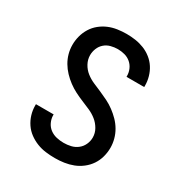

<svg xmlns="http://www.w3.org/2000/svg" viewBox="-175 -870 950 1005"><g transform="rotate(30 300.0 -367.5)"><path d="M299 8Q271 8 243.5 4.5Q216 1 190.5 -9Q165 -19 142.5 -35.5Q120 -52 104.5 -75Q89 -98 81 -124.5Q73 -151 73 -179V-187H180V-182Q180 -161 189.5 -140.5Q199 -120 216.5 -107Q234 -94 255.5 -89Q277 -84 299 -84Q321 -84 342.5 -89Q364 -94 381.5 -107.5Q399 -121 408.5 -141.5Q418 -162 418 -184Q418 -211 404.5 -234.5Q391 -258 370.5 -274.5Q350 -291 325 -302Q300 -313 275.5 -323Q251 -333 227.5 -345Q204 -357 182.5 -373Q161 -389 142.5 -408.5Q124 -428 110.5 -451Q97 -474 90 -499.5Q83 -525 83 -552Q83 -579 90 -605.5Q97 -632 111.5 -655.5Q126 -679 147.5 -696.5Q169 -714 194 -724.5Q219 -735 246.5 -739Q274 -743 301 -743Q328 -743 355 -739Q382 -735 407 -725Q432 -715 453.5 -698Q475 -681 489.5 -658.5Q504 -636 511.5 -609.5Q519 -583 519 -556V-548H412V-553Q412 -574 403.5 -593.5Q395 -613 379 -626.5Q363 -640 342.5 -645.5Q322 -651 301 -651Q280 -651 259 -645.5Q238 -640 222 -626Q206 -612 198 -592Q190 -572 190 -551Q190 -525 203 -501Q216 -477 237 -460.5Q258 -444 282.5 -433.5Q307 -423 331.5 -412.5Q356 -402 380 -390Q404 -378 425.5 -362Q447 -346 465.5 -327Q484 -308 497.5 -285Q511 -262 518 -236Q525 -210 525 -184Q525 -156 517.5 -128.5Q510 -101 494.5 -78Q479 -55 456.5 -37.5Q434 -20 408 -10Q382 0 354.5 4Q327 8 299 8Z"/></g></svg>

Font: Iosevka Semibold Extended
Style: Regular
Weight: 600
Width: 7
Monospace: yes
Designer: Belleve Invis
Foundry: Belleve Invis
Version: Version 32.5.0; ttfautohint (v1.8.4)